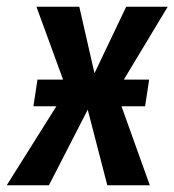

<svg xmlns="http://www.w3.org/2000/svg" viewBox="-61 -549 517 569"><path d="M369 -234H299L383 0H257L199 -224L84 0H-41L106 -234H38L50 -313H126L47 -529H174L219 -332L313 -529H436L306 -313H381Z"/></svg>

Font: Fira Sans Extra Condensed Medium
Style: Italic
Weight: 500
Width: 3
Italic angle: -8°
Designer: Carrois Corporate & Edenspiekermann AG
Foundry: Carrois Corporate GbR & Edenspiekermann AG
Version: Version 4.203